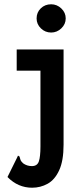

<svg xmlns="http://www.w3.org/2000/svg" viewBox="-20 -702 390 897"><path d="M130 175Q64 175 15 125L60 34L64 25L71 29Q73 36 75.5 44Q78 52 88 61Q106 74 129 74Q154 74 161.5 52Q169 30 169 -18V-372H58V-471H277V-26Q277 49 256.5 93.5Q236 138 202.5 156.5Q169 175 130 175ZM219 -550Q191 -550 171 -569.5Q151 -589 151 -616Q151 -644 170.5 -663Q190 -682 219 -682Q246 -682 266.5 -662.5Q287 -643 287 -616Q287 -589 266.5 -569.5Q246 -550 219 -550Z"/></svg>

Font: Inconsolata ExtraCondensed Black
Style: Regular
Weight: 900
Width: 2
Monospace: yes
Designer: Raph Levien, Cyreal, Brenton Simpson
Foundry: Raph Levien, Cyreal, Google
Version: Version 3.001; ttfautohint (v1.8.2.53-6de2)